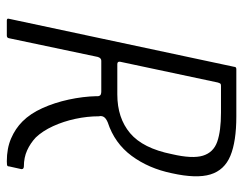

<svg xmlns="http://www.w3.org/2000/svg" viewBox="-95 -618 713 563"><g transform="rotate(90 261.5 -336.5)"><path d="M40 0Q37 0 35.5 -1.5Q34 -3 35 -6L176 -667Q176 -673 183 -673H321Q395 -673 437 -655.5Q479 -638 491.5 -597Q504 -556 488 -484Q474 -416 437 -366Q400 -316 339 -296Q327 -291 323 -284.5Q319 -278 321 -270Q321 -236 328.5 -201Q336 -166 350 -135.5Q364 -105 383 -85Q400 -69 421 -59.5Q442 -50 468 -50Q471 -50 473.5 -48.5Q476 -47 476 -43L468 -7Q468 -4 467 -2.5Q466 -1 463 -0.5Q460 0 453 0Q415 0 386 -12.5Q357 -25 336 -46Q313 -69 297 -104.5Q281 -140 272 -181.5Q263 -223 262 -263Q263 -268 260.5 -272.5Q258 -277 248 -277H158Q155 -277 152 -275Q149 -273 147 -267L92 -6Q91 0 84 0ZM161 -332Q160 -324 168 -324H257Q326 -324 370.5 -361.5Q415 -399 432 -484Q446 -544 436.5 -575Q427 -606 395.5 -617Q364 -628 310 -628H232Q227 -628 225.5 -626.5Q224 -625 222 -619Z"/></g></svg>

Font: Glory Light
Style: Italic
Weight: 300
Italic angle: -12°
Version: Version 1.011